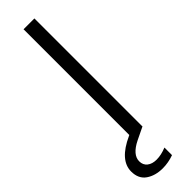

<svg xmlns="http://www.w3.org/2000/svg" viewBox="-340 -688 877 877"><g transform="rotate(-45 98.5 -249.5)"><path d="M89 152Q119 152 153 138V187Q117 200 81 200Q33 200 0.5 177.5Q-32 155 -32 108Q-32 35 76 -14L80 -16V-699H150V0H148L90 28Q27 59 27 101Q27 125 44 138.5Q61 152 89 152Z"/></g></svg>

Font: Fz Poppins Light
Style: Regular
Weight: 300
Designer: Ninad Kale (Devanagari), Jonny Pinhorn (Latin)
Foundry: Indian Type Foundry
Version: Vit hóa bi Vntype.Com & FontZin.Com